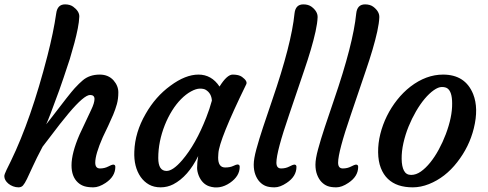

<svg xmlns="http://www.w3.org/2000/svg" viewBox="-20 -843 2210 869"><path d="M387.7 -413.1Q360.8 -413.1 291.5 -331.1L251 -281.2L172.9 -179.2Q144.5 -125.5 128.4 -89.8L102.1 -33.2Q91.8 -12.2 84.2 -3.7Q76.7 4.9 63.7 4.9Q50.8 4.9 38.8 0.2Q26.9 -4.4 18.1 -11.7Q-0.5 -27.3 -0.5 -45.9Q-0.5 -53.2 9.8 -74.7L29.3 -114.3Q120.6 -302.2 194.8 -590.8Q222.2 -697.3 234.4 -782.2Q239.7 -823.2 274.4 -823.2Q296.9 -823.2 311.5 -812.5Q339.8 -791.5 338.9 -767.6Q337.9 -743.7 332 -713.9Q326.2 -684.1 316.9 -649.2Q307.6 -614.3 295.9 -575.7Q263.7 -477.5 248 -434.1Q200.2 -302.7 189 -280.3Q196.3 -289.1 208 -304.2Q296.9 -420.9 317.9 -443.6Q338.9 -466.3 353.5 -478.5Q384.3 -505.4 431.6 -505.4Q470.2 -505.4 493.7 -479.5Q515.6 -454.6 515.6 -425Q515.6 -395.5 509 -371.8Q502.4 -348.1 492.2 -323.7Q481.9 -299.3 469.7 -273.4L445.3 -222.2Q411.1 -144.5 411.1 -106.9Q411.1 -80.6 432.6 -80.6Q453.1 -80.6 470 -89.4Q486.8 -98.1 491.7 -98.1Q502 -98.1 502 -87.9Q502 -44.4 458 -15.1Q427.7 4.9 402.8 4.9Q377.9 4.9 361.6 -0.2Q345.2 -5.4 332.5 -17.1Q303.7 -43.5 303.7 -94.7Q303.7 -149.9 339.8 -233.4L392.6 -345.7Q407.7 -377 407.7 -395Q407.7 -413.1 387.7 -413.1Z M967.3 -129.9Q967.3 -85 999 -85Q1021 -85 1035.4 -91.8Q1049.8 -98.6 1054.7 -98.6Q1064.9 -98.6 1064.9 -87.9Q1064.9 -45.9 1021 -15.6Q974.6 16.1 926.3 0Q894.5 -11.2 879.4 -48.3Q872.1 -67.4 872.1 -83Q872.1 -108.4 877 -136.7Q831.5 -43.9 764.2 -8.8Q737.3 4.9 707 4.9Q676.8 4.9 654.5 -7.6Q632.3 -20 616.7 -42Q585 -87.9 587.9 -157.2Q590.8 -244.1 639.2 -327.6Q683.6 -405.8 751.5 -455.1Q819.3 -505.4 878.4 -505.4Q937.5 -505.4 973.6 -451.2Q1007.3 -505.4 1033.2 -505.4Q1061 -505.4 1075.2 -495.1Q1102.1 -475.6 1094.2 -460.9Q971.7 -210 968.3 -148.4Q967.3 -139.6 967.3 -129.9ZM696.3 -127.9Q696.3 -69.3 733.9 -69.3Q762.7 -69.3 804.7 -118.2Q866.2 -189.9 913.6 -311.5Q928.7 -349.6 939 -387.7Q937 -420.9 911.1 -436.5Q902.3 -441.9 885 -441.9Q867.7 -441.9 844.5 -429.2Q821.3 -416.5 799.6 -394.5Q777.8 -372.6 759 -342.5Q740.2 -312.5 726.1 -277.3Q696.3 -202.1 696.3 -127.9Z M1170.9 -268.1 1211.9 -389.6Q1299.3 -643.6 1313 -782.2Q1317.4 -823.2 1353 -823.2Q1375.5 -823.2 1390.1 -812.5Q1418.5 -791 1417.5 -764.6Q1416.5 -738.3 1408.2 -700.4Q1399.9 -662.6 1386.7 -617.9Q1373.5 -573.2 1356.4 -523.4L1289.1 -325.2Q1231 -156.2 1231 -106.9Q1231 -80.6 1252.4 -80.6Q1272.9 -80.6 1289.8 -89.4Q1306.6 -98.1 1311.5 -98.1Q1321.8 -98.1 1321.8 -87.9Q1321.8 -44.4 1277.3 -15.1Q1247.6 4.9 1222.9 4.9Q1198.2 4.9 1183.1 -1Q1168 -6.8 1155.8 -19.5Q1143.6 -32.2 1136 -52Q1128.4 -71.8 1128.4 -97.9Q1128.4 -124 1140.4 -168Q1152.3 -211.9 1170.9 -268.1Z M1450.2 -268.1 1491.2 -389.6Q1578.6 -643.6 1592.3 -782.2Q1596.7 -823.2 1632.3 -823.2Q1654.8 -823.2 1669.4 -812.5Q1697.8 -791 1696.8 -764.6Q1695.8 -738.3 1687.5 -700.4Q1679.2 -662.6 1666 -617.9Q1652.8 -573.2 1635.7 -523.4L1568.4 -325.2Q1510.3 -156.2 1510.3 -106.9Q1510.3 -80.6 1531.7 -80.6Q1552.2 -80.6 1569.1 -89.4Q1585.9 -98.1 1590.8 -98.1Q1601.1 -98.1 1601.1 -87.9Q1601.1 -44.4 1556.6 -15.1Q1526.9 4.9 1502.2 4.9Q1477.5 4.9 1462.4 -1Q1447.3 -6.8 1435.1 -19.5Q1422.9 -32.2 1415.3 -52Q1407.7 -71.8 1407.7 -97.9Q1407.7 -124 1419.7 -168Q1431.6 -211.9 1450.2 -268.1Z M1837.4 -450.7Q1908.7 -505.4 1985.4 -505.4Q2085.9 -505.4 2121.6 -417Q2147 -353 2124.5 -262.2Q2104 -178.7 2049.3 -108.9Q1995.1 -39.1 1921.4 -9.8Q1884.3 4.9 1848.4 4.9Q1812.5 4.9 1784.4 -4.4Q1756.3 -13.7 1735.8 -33.2Q1715.3 -52.7 1703.6 -82.8Q1691.9 -112.8 1691.4 -153.8Q1690.9 -194.8 1701.4 -236.8Q1711.9 -278.8 1731.2 -317.9Q1750.5 -356.9 1777.6 -391.1Q1804.7 -425.3 1837.4 -450.7ZM1997.6 -235.4Q2027.3 -314 2026.4 -375Q2026.4 -428.7 2004.4 -443.4Q1995.6 -449.2 1979.7 -449.2Q1963.9 -449.2 1943.4 -434.8Q1922.9 -420.4 1902.3 -396Q1881.8 -371.6 1862.8 -338.9Q1843.8 -306.2 1829.1 -270Q1814.5 -233.9 1805.9 -195.8Q1797.4 -157.7 1797.9 -123.8Q1798.3 -89.8 1808.3 -70.6Q1818.4 -51.3 1840.8 -51.3Q1863.3 -51.3 1885 -66.7Q1906.7 -82 1927.2 -107.4Q1947.8 -132.8 1965.8 -166Q1983.9 -199.2 1997.6 -235.4Z"/></svg>

Font: Courgette
Style: Regular
Weight: 400
Designer: Karolina Lach
Foundry: Sorkin Type Co.
Version: Version 1.002